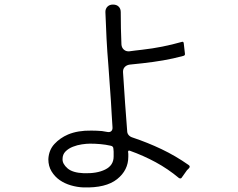

<svg xmlns="http://www.w3.org/2000/svg" viewBox="-20 -795 1040 838"><path d="M344 23Q317 22 289.5 14Q262 6 240.5 -9Q219 -24 205 -47Q191 -70 191 -100Q193 -140 217.5 -166.5Q242 -193 277 -208Q320 -226 379 -225Q390 -225 402 -224.5Q414 -224 425 -223L449 -219Q460 -217 466 -223Q472 -229 471 -240Q469 -266 467.5 -295Q466 -324 464 -355L453 -510Q448 -569 445 -626.5Q442 -684 440 -743Q440 -757 449 -766Q458 -775 472 -775H474Q489 -775 498 -766Q507 -757 507 -742Q507 -672 510 -601Q511 -587 520.5 -578.5Q530 -570 544 -571Q557 -573 571 -574.5Q585 -576 601 -578Q645 -583 688 -591.5Q731 -600 773 -612Q781 -615 782 -606L787 -562Q789 -553 780 -551Q736 -539 692 -531.5Q648 -524 603 -519Q572 -516 546 -513Q532 -511 524 -502Q516 -493 517 -479Q522 -410 526 -344Q531 -277 535 -224Q535 -213 541.5 -205.5Q548 -198 558 -195Q624 -173 685 -144Q746 -115 803 -75Q812 -69 805 -61L796 -52L774 -21Q770 -13 761 -18Q713 -58 659.5 -87Q606 -116 547 -137Q539 -140 539 -132L540 -124V-111Q540 -52 491 -13Q442 26 344 23ZM345 -39Q403 -37 439 -55Q476 -73 476 -112V-133L475 -145Q475 -157 463 -159Q441 -164 418 -166Q395 -168 373 -168Q358 -168 337.5 -165Q317 -162 298 -154.5Q279 -147 266 -134Q253 -121 253 -101Q252 -80 275 -60Q297 -41 345 -39Z"/></svg>

Font: Higure Gothic
Style: Regular
Weight: 400
Designer: Yoshimichi Ohira
Foundry: Positype
Version: Version 1.000